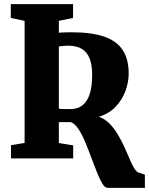

<svg xmlns="http://www.w3.org/2000/svg" viewBox="-20 -763 720 925"><path d="M498 142Q485.5 142 472.8 121Q460 100 446.8 66.5Q433.5 33 419.2 -5.5Q405 -44 389.8 -80.2Q374.5 -116.5 357.5 -142Q340.5 -167.5 321.5 -174.5Q314 -174.5 306.8 -174.5Q299.5 -174.5 292.2 -174.5Q285 -174.5 277.8 -174.5Q270.5 -174.5 263.5 -174.5V-74L332.5 -62.5V0H33V-63.5L98.5 -74.5V-662.5L32 -676.5V-743H332V-676.5L263.5 -662.5V-605.5Q276.5 -606.5 291.5 -607Q306.5 -607.5 325 -607.5Q420 -607.5 481 -586.8Q542 -566 571 -522Q600 -478 600 -408.5Q600 -368 584.8 -325.8Q569.5 -283.5 538 -249.8Q506.5 -216 456.5 -200.5Q486 -190 508.2 -167Q530.5 -144 548 -114.5Q565.5 -85 579.5 -54.2Q593.5 -23.5 604.8 3.5Q616 30.5 626.8 48.2Q637.5 66 649.5 69L678 78.5V142ZM320 -237.5Q354 -237.5 377.2 -255.5Q400.5 -273.5 412.2 -310Q424 -346.5 424 -402.5Q424 -450 411.8 -481.2Q399.5 -512.5 373.8 -527.8Q348 -543 308 -543Q295.5 -543 284.2 -541.8Q273 -540.5 263.5 -539V-239.5Q271 -238 281.5 -237.8Q292 -237.5 302.5 -237.5Q313 -237.5 320 -237.5Z"/></svg>

Font: Merriweather 24pt SemiCondensed Black
Style: Regular
Weight: 900
Width: 4
Designer: Eben Sorkin
Foundry: Eben Sorkin
Version: Version 2.100